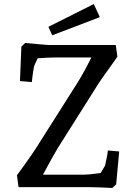

<svg xmlns="http://www.w3.org/2000/svg" viewBox="-20 -928 676 952"><path d="M423 0H72L64 -59Q145 -169 176 -221L365 -519Q395 -567 433 -643H252Q219 -643 167 -639L151 -605Q148 -598 144 -571Q140 -544 138 -521L79 -526L86 -697L105 -715Q187 -707 219 -705H554L562 -647L539 -614Q481 -535 454 -491L266 -193Q249 -166 193 -62H392Q423 -62 479 -70L501 -107Q504 -120 508.5 -142Q513 -164 515 -182L571 -177L556 -14L537 4Q461 0 423 0ZM220 -795 445 -908 475 -843 239 -753Z"/></svg>

Font: Andada Pro Medium
Style: Regular
Weight: 500
Designer: Carolina Giovagnoli
Foundry: Huerta Tipografica
Version: Version 3.005; ttfautohint (v1.8.4)